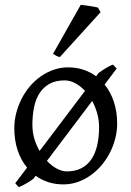

<svg xmlns="http://www.w3.org/2000/svg" viewBox="-20 -747 543 793"><path d="M389.2 -222.2Q389.2 -251.5 381.3 -279.1Q373.5 -306.6 360.8 -330.1L173.8 -82.5Q193.4 -62 214.8 -50.5Q236.3 -39.1 255.9 -39.1Q290.5 -39.1 315.7 -52Q340.8 -64.9 357.2 -88.9Q373.5 -112.8 381.3 -146.5Q389.2 -180.2 389.2 -222.2ZM113.8 -231Q113.8 -201.2 121.8 -174.1Q129.9 -147 143.6 -123.5L331.1 -371.6Q312 -392.1 290.3 -403.6Q268.6 -415 247.1 -415Q210 -415 184.6 -400.9Q159.2 -386.7 143.3 -362.1Q127.4 -337.4 120.6 -303.7Q113.8 -270 113.8 -231ZM461.9 -463.9 412.1 -397.9Q437 -367.2 450.4 -326.2Q463.9 -285.2 463.9 -236.8Q463.9 -204.6 455.6 -173.1Q447.3 -141.6 432.6 -113.8Q418 -85.9 397.5 -62.3Q377 -38.6 352.3 -21.5Q327.6 -4.4 299.8 5.1Q272 14.6 242.2 14.6Q208.5 14.6 179.7 5.4Q150.9 -3.9 127.4 -21L118.2 -8.8Q113.8 -4.9 105.7 0.2Q97.7 5.4 88.9 10.5Q80.1 15.6 71.5 19.8Q63 23.9 57.1 25.9L43 9.8L91.8 -54.7Q66.4 -85.4 52.7 -126.7Q39.1 -168 39.1 -216.8Q39.1 -249 47.1 -280.3Q55.2 -311.5 69.6 -339.6Q84 -367.7 104.2 -391.4Q124.5 -415 149.2 -432.1Q173.8 -449.2 202.1 -459Q230.5 -468.8 261.2 -468.8Q294.9 -468.8 324 -459.2Q353 -449.7 377 -432.1L387.2 -445.8Q393.6 -450.2 401.1 -455.3Q408.7 -460.4 416.5 -465.3Q424.3 -470.2 432.1 -474.1Q439.9 -478 446.8 -480ZM227.1 -511.2Q218.3 -513.2 211.7 -516.8Q205.1 -520.5 199.2 -524.9L313.5 -727.1Q319.3 -726.6 329.1 -725.3Q338.9 -724.1 349.4 -722.4Q359.9 -720.7 369.4 -719Q378.9 -717.3 384.3 -715.8L395.5 -696.8Z"/></svg>

Font: Akkhara
Style: Regular
Weight: 400
Designer: J. Victor Gaultney
Version: Version 1.00 June 13, 2006, initial release